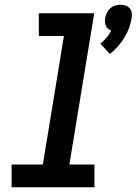

<svg xmlns="http://www.w3.org/2000/svg" viewBox="-20 -791 577 811"><path d="M444 -563 404 -607Q418 -618 430 -632Q442 -646 450 -662Q443 -664 436.5 -669.5Q430 -675 427 -682Q424 -689 423.5 -697.5Q423 -706 424 -715Q426 -726 431.5 -737Q437 -748 446 -756Q455 -764 466.5 -767.5Q478 -771 489 -771Q500 -771 510.5 -767.5Q521 -764 528 -756Q535 -748 536.5 -737Q538 -726 536 -715Q533 -694 525 -672.5Q517 -651 505 -631.5Q493 -612 477.5 -594.5Q462 -577 444 -563ZM379 0H29V-96H161L250 -639H144V-735H378L273 -96H379Z"/></svg>

Font: Iosevka Term Curly Oblique
Style: Bold
Weight: 700
Italic angle: -9°
Designer: Belleve Invis
Foundry: Belleve Invis
Version: Version 32.3.0